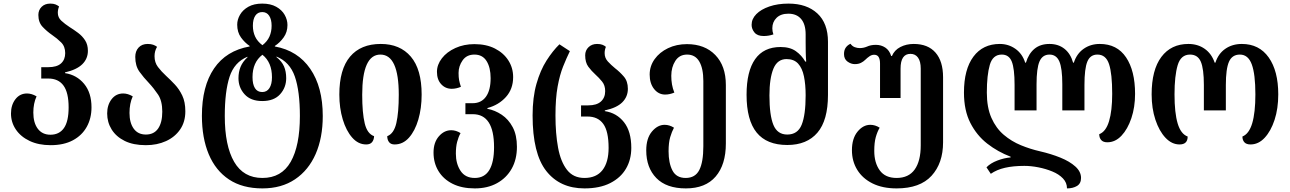

<svg xmlns="http://www.w3.org/2000/svg" viewBox="-20 -793 7163 1066"><path d="M261 13Q194 13 144.5 -10.5Q95 -34 68 -74Q41 -114 41 -163Q41 -210 65.5 -242Q90 -274 130 -274Q156 -274 183 -258Q165 -219 165 -168Q165 -111 190 -78Q215 -45 260 -45Q309 -45 335 -82Q361 -119 361 -197Q361 -279 332.5 -318Q304 -357 248 -357H209V-420H248Q296 -420 319 -441Q342 -462 342 -498Q342 -535 319.5 -557.5Q297 -580 269 -599Q240 -619 216.5 -644Q193 -669 193 -710Q193 -737 211 -755Q229 -773 259 -773Q277 -773 288 -768.5Q299 -764 308 -757Q301 -740 301 -722Q301 -696 320.5 -678Q340 -660 366 -643Q390 -628 413.5 -610.5Q437 -593 452.5 -569Q468 -545 468 -511Q468 -467 437 -436.5Q406 -406 341 -391V-387Q406 -377 447 -327.5Q488 -278 488 -197Q488 -136 461.5 -88.5Q435 -41 384.5 -14Q334 13 261 13Z M790 13Q720 13 672.5 -10.5Q625 -34 600 -74Q575 -114 575 -163Q575 -210 599.5 -242Q624 -274 664 -274Q690 -274 717 -258Q699 -219 699 -166Q699 -111 722.5 -78.5Q746 -46 790 -46Q835 -46 858 -79.5Q881 -113 881 -173Q881 -233 857.5 -268Q834 -303 806 -333Q778 -362 754.5 -394.5Q731 -427 731 -477Q731 -509 749.5 -529Q768 -549 800 -549Q818 -549 830.5 -544.5Q843 -540 852 -533Q838 -510 838 -481Q838 -446 857 -421Q876 -396 902 -372Q926 -350 950.5 -324Q975 -298 992 -262.5Q1009 -227 1009 -175Q1009 -116 980 -74Q951 -32 901.5 -9.5Q852 13 790 13Z M1437 253Q1326 253 1251.5 203.5Q1177 154 1139 63.5Q1101 -27 1101 -150Q1101 -314 1168.5 -413Q1236 -512 1366 -535V-538Q1339 -556 1318 -585Q1297 -614 1297 -656Q1297 -684 1312.5 -711Q1328 -738 1359 -755.5Q1390 -773 1436 -773Q1482 -773 1513.5 -755.5Q1545 -738 1560.5 -710.5Q1576 -683 1576 -654Q1576 -615 1555 -585.5Q1534 -556 1506 -538V-535Q1633 -512 1702.5 -411Q1772 -310 1772 -149Q1772 -28 1732.5 62Q1693 152 1618 202.5Q1543 253 1437 253ZM1437 -542Q1464 -563 1476 -590Q1488 -617 1488 -650Q1488 -685 1474.5 -705.5Q1461 -726 1436 -726Q1411 -726 1397.5 -706Q1384 -686 1384 -650Q1384 -617 1396.5 -590Q1409 -563 1437 -542ZM1436 -282Q1462 -282 1476 -304Q1490 -326 1490 -364Q1490 -447 1437 -489Q1382 -447 1382 -365Q1382 -325 1395.5 -303.5Q1409 -282 1436 -282ZM1437 195Q1543 195 1594 105.5Q1645 16 1645 -149Q1645 -287 1617 -368Q1589 -449 1515 -479V-476Q1545 -452 1557 -424Q1569 -396 1569 -359Q1569 -307 1535 -269.5Q1501 -232 1436 -232Q1372 -232 1338 -269.5Q1304 -307 1304 -359Q1304 -393 1315.5 -421.5Q1327 -450 1354 -475V-478Q1281 -448 1254.5 -366.5Q1228 -285 1228 -149Q1228 16 1280 105.5Q1332 195 1437 195Z M2013 9Q1969 9 1935.5 -29Q1902 -67 1883 -130Q1864 -193 1864 -268Q1864 -408 1923.5 -478.5Q1983 -549 2094 -549Q2201 -549 2261 -478.5Q2321 -408 2321 -268Q2321 -192 2302.5 -129Q2284 -66 2250.5 -28.5Q2217 9 2171 9Q2150 9 2140 -4Q2130 -17 2130 -37Q2167 -51 2180.5 -109.5Q2194 -168 2194 -267Q2194 -490 2092 -490Q1991 -490 1991 -267Q1991 -166 2005 -108Q2019 -50 2057 -37Q2056 -16 2045.5 -3.5Q2035 9 2013 9Z M2616 253Q2544 253 2493 227.5Q2442 202 2414.5 157Q2387 112 2387 54Q2387 -2 2416.5 -36Q2446 -70 2485 -70Q2512 -70 2537 -54Q2525 -32 2518 -5Q2511 22 2511 60Q2511 116 2537 155.5Q2563 195 2616 195Q2670 195 2696.5 151.5Q2723 108 2723 24Q2723 -159 2605 -159H2564V-220H2604Q2652 -220 2678 -256Q2704 -292 2704 -359Q2704 -418 2681.5 -454Q2659 -490 2614 -490Q2571 -490 2548.5 -458Q2526 -426 2526 -388Q2526 -364 2529 -348Q2532 -332 2539 -311Q2513 -300 2488 -300Q2453 -300 2429.5 -325.5Q2406 -351 2406 -394Q2406 -434 2433.5 -469.5Q2461 -505 2508.5 -526.5Q2556 -548 2614 -548Q2680 -548 2728 -523.5Q2776 -499 2802.5 -457.5Q2829 -416 2829 -365Q2829 -299 2789 -254.5Q2749 -210 2686 -193V-189Q2728 -181 2765.5 -156Q2803 -131 2826.5 -87Q2850 -43 2850 22Q2850 92 2821 143.5Q2792 195 2739.5 224Q2687 253 2616 253Z M3225 253Q3089 253 3013 156.5Q2937 60 2937 -152Q2937 -252 2958.5 -327.5Q2980 -403 3014.5 -457Q3049 -511 3086 -547L3144 -509Q3125 -470 3106.5 -424Q3088 -378 3076 -312.5Q3064 -247 3064 -152Q3064 -51 3078.5 27Q3093 105 3128 150Q3163 195 3225 195Q3291 195 3325 151.5Q3359 108 3359 28Q3359 -64 3329.5 -105Q3300 -146 3242 -146H3206V-208H3246Q3293 -208 3316.5 -229.5Q3340 -251 3340 -287Q3340 -319 3323 -340Q3306 -361 3285 -380Q3264 -399 3246.5 -422.5Q3229 -446 3229 -486Q3229 -513 3247.5 -531Q3266 -549 3295 -549Q3313 -549 3324.5 -544.5Q3336 -540 3344 -533Q3337 -516 3337 -498Q3337 -471 3355 -451.5Q3373 -432 3395 -414Q3421 -394 3443.5 -368Q3466 -342 3466 -300Q3466 -256 3435 -225Q3404 -194 3338 -180V-176Q3404 -166 3444.5 -114.5Q3485 -63 3485 28Q3485 93 3455.5 143.5Q3426 194 3368 223.5Q3310 253 3225 253Z M3788 253Q3680 253 3624 195.5Q3568 138 3568 42Q3568 -25 3599.5 -62.5Q3631 -100 3670 -100Q3697 -100 3722 -84Q3710 -62 3701 -31.5Q3692 -1 3692 47Q3692 112 3713.5 153.5Q3735 195 3787 195Q3840 195 3862.5 151Q3885 107 3885 19V-343Q3885 -413 3862.5 -451.5Q3840 -490 3795 -490Q3752 -490 3729.5 -455Q3707 -420 3707 -372Q3707 -347 3711 -324Q3715 -301 3724 -279Q3698 -268 3673 -268Q3636 -268 3611.5 -299Q3587 -330 3587 -379Q3587 -426 3614.5 -464.5Q3642 -503 3689 -525.5Q3736 -548 3794 -548Q3893 -548 3951.5 -487.5Q4010 -427 4010 -321V4Q4010 121 3953.5 187Q3897 253 3788 253Z M4351 12Q4237 12 4181 -57Q4125 -126 4125 -267Q4125 -397 4172.5 -464.5Q4220 -532 4314 -532Q4366 -532 4398.5 -509Q4431 -486 4451 -451H4456Q4454 -475 4453.5 -505Q4453 -535 4453 -558V-602Q4453 -658 4428 -687.5Q4403 -717 4357 -717Q4315 -717 4291.5 -694Q4268 -671 4268 -636Q4268 -618 4274 -602Q4248 -593 4220 -593Q4185 -593 4169 -612.5Q4153 -632 4153 -655Q4153 -688 4179 -714.5Q4205 -741 4251.5 -757Q4298 -773 4358 -773Q4459 -773 4518 -718.5Q4577 -664 4577 -561V-266Q4577 -125 4518.5 -56.5Q4460 12 4351 12ZM4351 -46Q4409 -46 4431 -100.5Q4453 -155 4453 -264Q4453 -324 4443.5 -369.5Q4434 -415 4411 -440Q4388 -465 4347 -465Q4296 -465 4274 -411.5Q4252 -358 4252 -263Q4252 -153 4274 -99.5Q4296 -46 4351 -46Z M4958 253Q4880 253 4824.5 225.5Q4769 198 4739.5 150Q4710 102 4710 41Q4710 -24 4741 -62Q4772 -100 4812 -100Q4839 -100 4864 -84Q4851 -62 4842.5 -32Q4834 -2 4834 45Q4834 111 4864.5 153Q4895 195 4958 195Q5025 195 5058.5 148Q5092 101 5092 14V-412Q5092 -452 5077 -473Q5062 -494 5035 -494Q4980 -494 4980 -412V-249H4866V-440Q4866 -463 4858.5 -476Q4851 -489 4833 -489Q4820 -489 4807.5 -480.5Q4795 -472 4784 -461Q4774 -451 4760 -444Q4746 -437 4726 -437Q4705 -437 4685.5 -451Q4666 -465 4666 -493Q4666 -515 4676 -529Q4686 -543 4702 -550Q4712 -536 4726 -531Q4740 -526 4753 -526Q4774 -526 4793 -534Q4814 -544 4843 -544Q4872 -544 4895 -529Q4918 -514 4928 -482H4932Q4946 -515 4979 -532Q5012 -549 5053 -549Q5132 -549 5174 -501Q5216 -453 5216 -364V-3Q5216 113 5152 183Q5088 253 4958 253Z M6086 -549Q6182 -549 6232 -474.5Q6282 -400 6282 -272Q6282 -198 6261.5 -137Q6241 -76 6206.5 -39.5Q6172 -3 6128 -3Q6105 -3 6094 -15.5Q6083 -28 6083 -48Q6120 -62 6137.5 -120Q6155 -178 6155 -272Q6155 -384 6137.5 -437Q6120 -490 6073 -490Q6033 -490 6017 -451Q6001 -412 6001 -322V-180H5878V-325Q5878 -414 5861.5 -452Q5845 -490 5807 -490Q5768 -490 5751.5 -452Q5735 -414 5735 -325V-180H5613V-322Q5613 -412 5597.5 -451Q5582 -490 5542 -490Q5492 -490 5475.5 -433Q5459 -376 5459 -279Q5459 -196 5484.5 -138.5Q5510 -81 5553 -44.5Q5596 -8 5648.5 13.5Q5701 35 5754 47Q5815 61 5867 82Q5919 103 5950.5 131.5Q5982 160 5982 195Q5982 226 5959.5 239.5Q5937 253 5904 253Q5904 221 5881.5 197.5Q5859 174 5822.5 159Q5786 144 5745 136Q5704 128 5667 128Q5606 128 5560 138.5Q5514 149 5481 172L5457 136Q5479 113 5517 98.5Q5555 84 5591 81V77Q5520 50 5461.5 4.5Q5403 -41 5367.5 -110.5Q5332 -180 5332 -279Q5332 -408 5384.5 -478.5Q5437 -549 5531 -549Q5579 -549 5617.5 -522Q5656 -495 5672 -445H5676Q5691 -495 5723.5 -522Q5756 -549 5807 -549Q5856 -549 5890 -522Q5924 -495 5938 -445H5942Q5958 -495 5996.5 -522Q6035 -549 6086 -549Z M6529 9Q6486 9 6451 -28Q6416 -65 6395 -128Q6374 -191 6374 -269Q6374 -405 6428 -477Q6482 -549 6578 -549Q6630 -549 6668.5 -522Q6707 -495 6724 -445H6728Q6744 -495 6783 -522Q6822 -549 6875 -549Q6971 -549 7024 -474Q7077 -399 7077 -269Q7077 -190 7056.5 -127.5Q7036 -65 7001.5 -28Q6967 9 6923 9Q6900 9 6889 -3Q6878 -15 6878 -35Q6915 -50 6932.5 -109Q6950 -168 6950 -269Q6950 -381 6930 -435.5Q6910 -490 6864 -490Q6821 -490 6803.5 -450.5Q6786 -411 6786 -321V-180H6664V-321Q6664 -411 6647 -450.5Q6630 -490 6587 -490Q6536 -490 6518.5 -431Q6501 -372 6501 -269Q6501 -166 6518.5 -107.5Q6536 -49 6574 -35Q6574 9 6529 9Z"/></svg>

Font: Noto Serif Georgian SemiCondensed SemiBold
Style: Regular
Weight: 600
Width: 4
Designer: Monotype Design Team, Akaki Razmadze
Foundry: Google LLC
Version: Version 2.003; ttfautohint (v1.8.4.7-5d5b)